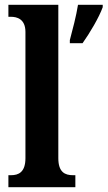

<svg xmlns="http://www.w3.org/2000/svg" viewBox="-20 -780 448 800"><path d="M15 0H294V-50H284C251 -50 223 -62 223 -121V-760H15V-710H26C49 -710 86 -702 86 -647V-121C86 -62 57 -50 26 -50H15ZM271 -613V-600H324C354 -642 393 -708 408 -750V-760H305C298 -715 282 -654 271 -613Z"/></svg>

Font: Noto Serif Tamil Condensed
Style: Bold Italic
Weight: 700
Width: 3
Italic angle: -12°
Designer: Indian Type Foundry, Tom Grace, and the Monotype Design Team
Foundry: Monotype Imaging Inc.
Version: Version 2.003